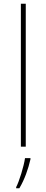

<svg xmlns="http://www.w3.org/2000/svg" viewBox="-20 -780 247 1021"><path d="M117 0V-760H91V0ZM142 67V61H113C107 104 82 185 66 215V221H83C111 174 130 119 142 67Z"/></svg>

Font: Noto Sans Gurmukhi UI Thin
Style: Regular
Weight: 100
Designer: Jelle Bosma - Monotype Design Team
Foundry: Monotype Imaging Inc.
Version: Version 2.004